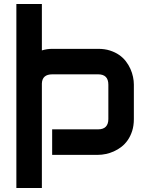

<svg xmlns="http://www.w3.org/2000/svg" viewBox="-20 -771 735 956"><path d="M646.5 -178.2Q646.5 -145.5 638.2 -119.4Q629.9 -93.3 616.2 -73.5Q602.5 -53.7 584.5 -39.8Q566.4 -25.9 546.6 -17.1Q526.9 -8.3 506.8 -4.2Q486.8 0 468.8 0H239.7V-127H468.8Q494.1 -127 506.8 -140.1Q519.5 -153.3 519.5 -178.2V-349.1Q519.5 -375.5 506.6 -388.2Q493.7 -400.9 468.8 -400.9H240.7Q189.9 -400.9 188.5 -355V165H61.5V-751H188.5V-520Q201.2 -523.9 214.4 -525.9Q227.5 -527.8 239.7 -527.8H468.8Q501.5 -527.8 527.3 -519.5Q553.2 -511.2 573 -497.6Q592.8 -483.9 606.7 -465.8Q620.6 -447.8 629.4 -428Q638.2 -408.2 642.3 -388.2Q646.5 -368.2 646.5 -350.1Z"/></svg>

Font: Audiowide
Style: Regular
Weight: 400
Designer: Astigmatic (AOETI)
Foundry: Astigmatic (AOETI)
Version: Version 1.002